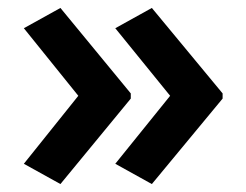

<svg xmlns="http://www.w3.org/2000/svg" viewBox="-20 -512 620 483"><path d="M540 -264 362 -49 270 -100 408 -271 270 -441 362 -492 540 -277ZM309 -264 132 -49 40 -100 177 -271 40 -441 132 -492 309 -277Z"/></svg>

Font: Noto Sans Sora Sompeng SemiBold
Style: Regular
Weight: 600
Version: Version 2.101